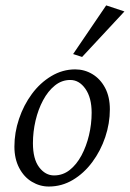

<svg xmlns="http://www.w3.org/2000/svg" viewBox="-20 -681 479 709"><path d="M160.2 7.8Q127 7.8 97.7 -9.8Q68.4 -27.3 50.8 -61Q33.2 -94.7 33.2 -139.6Q33.2 -191.4 50.3 -242.2Q67.4 -293 97.7 -334Q127.9 -375 169.4 -399.9Q210.9 -424.8 257.8 -424.8Q292 -424.8 321.3 -407.2Q350.6 -389.6 368.2 -356.4Q385.7 -323.2 385.7 -277.3Q385.7 -225.6 368.7 -174.8Q351.6 -124 320.8 -82.5Q290 -41 249 -16.6Q208 7.8 160.2 7.8ZM179.7 -33.2Q211.9 -33.2 237.3 -53.2Q262.7 -73.2 280.8 -106.9Q298.8 -140.6 308.6 -181.6Q318.4 -222.7 318.4 -264.6Q318.4 -320.3 295.4 -353Q272.5 -385.7 239.3 -385.7Q208 -385.7 182.6 -365.2Q157.2 -344.7 139.2 -311Q121.1 -277.3 111.3 -235.8Q101.6 -194.3 101.6 -152.3Q101.6 -93.8 124.5 -63.5Q147.5 -33.2 179.7 -33.2ZM283.2 -470.7 250 -481.4 372.1 -661.1 439.5 -638.7Z"/></svg>

Font: Crimson Pro ExtraLight Light
Style: Italic
Weight: 300
Italic angle: -12°
Version: Version 1.002